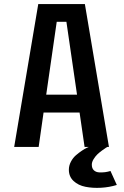

<svg xmlns="http://www.w3.org/2000/svg" viewBox="-20 -720 610 941"><path d="M394.5 0 370 -168.5H193.5L169.5 0H49.5L167.5 -700H396L514 0H506.5Q503.5 1.5 498.2 4.8Q493 8 479.8 17.8Q466.5 27.5 456.5 37.2Q446.5 47 438.2 60.8Q430 74.5 430 87Q430 105 440 114.5Q450 124 466 124.8Q482 125.5 495.2 123.8Q508.5 122 521.5 118L552.5 186.5Q515.5 198 475 200.2Q434.5 202.5 399 195.5Q363.5 188.5 340.5 167Q317.5 145.5 317.5 112Q317.5 91.5 327.5 72.5Q337.5 53.5 352 41Q366.5 28.5 381 18.8Q395.5 9 405.5 4.5L415.5 0ZM258 -613 206.5 -256H357.5L305.5 -613Z"/></svg>

Font: League Mono Narrow Medium
Style: Regular
Weight: 500
Width: 3
Designer: Tyler Finck
Foundry: The League of Moveable Type / Tyler Finck
Version: Version 2.210